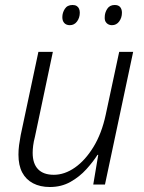

<svg xmlns="http://www.w3.org/2000/svg" viewBox="-20 -740 579 770"><path d="M180 10Q141 10 112.5 -5Q84 -20 69 -48.5Q54 -77 54 -120Q54 -139 56.5 -158Q59 -177 63 -198L134 -532H192L120 -191Q115 -172 113 -156Q111 -140 111 -127Q111 -84 132.5 -61.5Q154 -39 196 -39Q239 -39 280.5 -68Q322 -97 355 -151Q388 -205 404 -280L458 -532H514L401 0H354L374 -119H371Q354 -92 326.5 -61.5Q299 -31 262.5 -10.5Q226 10 180 10ZM429 -639Q416 -639 407.5 -647.5Q399 -656 400 -671Q400 -689 410 -704.5Q420 -720 440 -720Q455 -720 462 -711.5Q469 -703 469 -689Q469 -669 458 -654Q447 -639 429 -639ZM260 -639Q246 -639 238 -647.5Q230 -656 230 -671Q230 -689 240 -704.5Q250 -720 271 -720Q281 -720 287.5 -716Q294 -712 297 -705Q300 -698 300 -689Q300 -669 289 -654Q278 -639 260 -639Z"/></svg>

Font: Noto Sans Display Light
Style: Italic
Weight: 300
Italic angle: -12°
Designer: Monotype Design Team
Foundry: Monotype Imaging Inc.
Version: Version 2.003